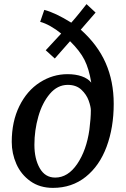

<svg xmlns="http://www.w3.org/2000/svg" viewBox="-20 -902 611 932"><path d="M175 -796 195 -854Q249 -840 326 -792Q345 -813 369 -843Q393 -873 400 -882L444 -841L372 -758Q454 -685 493 -596Q532 -507 532 -398Q532 -283 497.5 -190Q463 -97 396 -43.5Q329 10 237 10Q173 10 127.5 -22.5Q82 -55 59.5 -106Q37 -157 37 -213Q37 -312 74 -387Q111 -462 173.5 -502Q236 -542 308 -542Q347 -542 377 -531.5Q407 -521 423 -501Q412 -568 390 -611.5Q368 -655 320 -702L246 -618L202 -658L277 -739Q253 -759 225.5 -774.5Q198 -790 175 -796ZM147 -199Q147 -131 173 -85.5Q199 -40 248 -40Q310 -40 355 -106.5Q400 -173 414 -273Q421 -329 421 -366Q421 -384 410.5 -413.5Q400 -443 375 -466.5Q350 -490 309 -490Q259 -490 222 -446.5Q185 -403 166 -336Q147 -269 147 -199Z"/></svg>

Font: Koeln Type Serif
Style: Italic
Weight: 400
Italic angle: -8°
Designer: Eben Sorkin
Foundry: Eben Sorkin
Version: Version 2.002